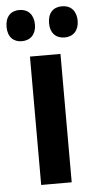

<svg xmlns="http://www.w3.org/2000/svg" viewBox="-85 -781 410 815"><g transform="rotate(-5 120.5 -374.0)"><path d="M-31 -681C-31 -638 -7 -615 29 -615C66 -615 90 -640 90 -681C90 -723 66 -748 29 -748C-7 -748 -31 -725 -31 -681ZM150 -681C150 -639 174 -615 211 -615C248 -615 272 -640 272 -681C272 -723 248 -748 211 -748C174 -748 150 -725 150 -681ZM187 0V-547H57V0Z"/></g></svg>

Font: Noto Sans Ethiopic ExtraCondensed
Style: Bold
Weight: 700
Width: 2
Designer: Monotype Design Team
Foundry: Monotype Imaging Inc.
Version: Version 2.102